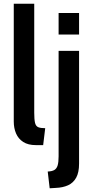

<svg xmlns="http://www.w3.org/2000/svg" viewBox="-20 -770 499 1032"><path d="M173 10Q131 10 104.8 -7Q78.5 -24 66.2 -52.8Q54 -81.5 54 -116.5V-750H164V-164.5Q164 -128 168.2 -110Q172.5 -92 185.2 -86.5Q198 -81 223 -81L212 10ZM247 242 236.5 152Q259.5 151 272 143.8Q284.5 136.5 289.8 119.2Q295 102 295 70.5V-496.5H405V109.5Q405 157 389.5 185Q374 213 346 225.8Q318 238.5 280 240ZM295 -584.5V-700H405V-584.5Z"/></svg>

Font: Cabin SemiCondensed SemiBold
Style: Regular
Weight: 600
Width: 4
Designer: Pablo Impallari
Foundry: Pablo Impallari. http://www.impallari.com Igino Marini. http://www.ikern.com
Version: Version 3.001